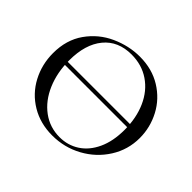

<svg xmlns="http://www.w3.org/2000/svg" viewBox="-145 -840 1056 1056"><g transform="rotate(45 383.0 -312.0)"><path d="M100 -335H664V-312H100ZM49 -312Q49 -415 101 -488.5Q153 -562 234.5 -599Q316 -636 401 -636Q496 -636 568 -591.5Q640 -547 678.5 -474Q717 -401 717 -319Q717 -228 669 -152Q621 -76 540.5 -32Q460 12 366 12Q273 12 200.5 -31.5Q128 -75 88.5 -149.5Q49 -224 49 -312ZM626 -291Q626 -384 593.5 -457Q561 -530 500.5 -571Q440 -612 360 -612Q256 -612 198 -541.5Q140 -471 140 -347Q140 -252 173 -175Q206 -98 265.5 -54Q325 -10 401 -10Q465 -10 516 -43Q567 -76 596.5 -139.5Q626 -203 626 -291Z"/></g></svg>

Font: Cormorant Infant Medium
Style: Regular
Weight: 500
Designer: Christian Thalmann (Catharsis Fonts)
Foundry: Catharsis Fonts
Version: Version 4.000